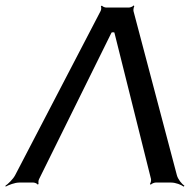

<svg xmlns="http://www.w3.org/2000/svg" viewBox="-27 -677 704 712"><path d="M392 -557C393 -557 398 -557 400 -558L397 -560C396 -559 397 -554 398 -553L533 -13C534 -8 532 2 529 5L532 8C535 4 545 0 550 0H608C624 0 645 8 654 15L657 12C647 5 633 -12 629 -27L468 -636C467 -641 469 -651 471 -654L469 -657C466 -653 456 -649 451 -649H367C361 -649 353 -653 351 -656L347 -654C349 -651 349 -641 346 -636L29 -27C21 -12 3 5 -7 12L-6 15C5 9 28 0 44 0H97C102 0 112 4 113 8L116 5C115 2 115 -8 118 -13L385 -553C386 -554 389 -559 388 -560L385 -558C385 -557 390 -557 392 -557Z"/></svg>

Font: Gamestation Storm Oblique 
Style: Italic
Weight: 400
Designer: Jonas Hecksher
Foundry: Jonas Hecksher, Playtypeª, e-types AS
Version: Version 1.003